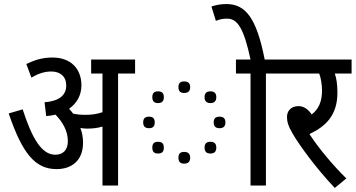

<svg xmlns="http://www.w3.org/2000/svg" viewBox="-20 -916 1756 948"><path d="M390 -211C390 -239 385 -263 377 -284C389 -282 401 -281 411 -281C438 -281 462 -284 486 -291V0H563V-553H647V-622H430V-553H486V-362C459 -353 435 -349 401 -349C379 -349 360 -351 341 -355C335 -363 328 -372 321 -379C358 -405 382 -444 382 -495C382 -575 331 -632 239 -632C186 -632 148 -618 110 -600L135 -533C168 -552 199 -563 233 -563C277 -563 307 -539 307 -494C307 -446 273 -417 200 -411L208 -343C224 -344 239 -346 254 -350C288 -315 315 -271 315 -219C315 -174 290 -152 253 -152C184 -152 137 -237 92 -376L23 -356C90 -158 154 -81 259 -81C337 -81 390 -126 390 -211Z M889 -457C909 -457 919 -466 919 -486C919 -505 909 -514 889 -514C870 -514 861 -505 861 -486C861 -466 870 -457 889 -457ZM1019 -407C1038 -407 1048 -417 1048 -436C1048 -456 1038 -465 1019 -465C1000 -465 990 -456 990 -436C990 -417 1000 -407 1019 -407ZM760 -407C780 -407 789 -417 789 -436C789 -456 780 -465 760 -465C741 -465 732 -456 732 -436C732 -417 741 -407 760 -407ZM716 -283C735 -283 744 -292 744 -312C744 -331 735 -340 716 -340C696 -340 687 -331 687 -312C687 -292 696 -283 716 -283ZM1064 -283C1083 -283 1093 -292 1093 -312C1093 -331 1083 -340 1064 -340C1045 -340 1035 -331 1035 -312C1035 -292 1045 -283 1064 -283ZM760 -158C780 -158 789 -167 789 -187C789 -207 780 -216 760 -216C741 -216 732 -207 732 -187C732 -167 741 -158 760 -158ZM1019 -158C1038 -158 1048 -167 1048 -187C1048 -207 1038 -216 1019 -216C1000 -216 990 -207 990 -187C990 -167 1000 -158 1019 -158ZM889 -108C909 -108 919 -118 919 -137C919 -157 909 -166 889 -166C870 -166 861 -157 861 -137C861 -118 870 -108 889 -108Z M1293 -553H1377V-622H1287C1247 -826 1193 -896 1098 -896C1071 -896 1049 -892 1024 -884L1046 -813C1063 -820 1079 -824 1101 -824C1153 -824 1184 -776 1217 -622H1145V-553H1217V0H1293Z M1690 -35C1624 -100 1554 -183 1508 -254C1588 -292 1646 -346 1646 -459C1646 -500 1641 -531 1633 -553H1716V-622H1365V-553H1556C1564 -533 1570 -499 1570 -469C1570 -416 1554 -377 1519 -351C1501 -377 1480 -392 1454 -392C1414 -392 1397 -365 1397 -339C1397 -317 1402 -295 1425 -256C1457 -201 1539 -87 1633 12Z"/></svg>

Font: Noto Sans Devanagari UI Condensed
Style: Regular
Weight: 400
Width: 3
Designer: Jelle Bosma - Monotype Design Team
Foundry: Monotype Imaging Inc.
Version: Version 2.004